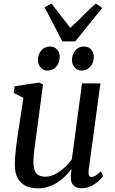

<svg xmlns="http://www.w3.org/2000/svg" viewBox="-20 -1012 624 1042"><path d="M185 10Q151 10 122.8 -2Q94.5 -14 77.5 -42.2Q60.5 -70.5 60.5 -119Q60.5 -136.5 62 -157.5Q63.5 -178.5 66 -202Q68.5 -225.5 71.8 -249Q75 -272.5 78.5 -294L107 -480.5L54 -508L60 -544L193 -564L213.5 -553.5L178.5 -290Q176 -269 173 -248.2Q170 -227.5 167.2 -207.8Q164.5 -188 163 -169.8Q161.5 -151.5 161.5 -135Q161.5 -102.5 169.2 -84.8Q177 -67 191.8 -60Q206.5 -53 227 -53Q253 -53 279.8 -67Q306.5 -81 330 -102.5Q353.5 -124 370 -148L425 -559.5H525L461 -88Q458.5 -69.5 463 -60.5Q467.5 -51.5 476.5 -51.5Q486 -51.5 497.8 -58.5Q509.5 -65.5 527.5 -82L539.5 -56.5Q535 -49 519 -33.2Q503 -17.5 478.2 -4Q453.5 9.5 423 9.5Q392 9.5 377.2 -7.5Q362.5 -24.5 364.5 -52.5Q364 -54.5 364.2 -59Q364.5 -63.5 365.2 -69.2Q366 -75 366.8 -81Q367.5 -87 368 -92.5L366.5 -93.5Q352 -74 333.5 -55.5Q315 -37 292 -22.2Q269 -7.5 242.5 1.2Q216 10 185 10ZM236 -629Q215 -629 200 -646.5Q185 -664 185.5 -687.5Q186 -717.5 204.5 -738.5Q223 -759.5 250.5 -759.5Q276 -759.5 290.2 -742.8Q304.5 -726 304 -703.5Q304 -672 285.8 -650.5Q267.5 -629 236 -629ZM421 -629Q400 -629 385 -646.5Q370 -664 370.5 -687.5Q371.5 -717.5 389.2 -738.5Q407 -759.5 435 -759.5Q460.5 -759.5 475 -742.8Q489.5 -726 489 -703.5Q489 -672 470.5 -650.5Q452 -629 421 -629ZM318.5 -787.5 222 -972.5 259.5 -992.5Q284.5 -960 310 -927Q335.5 -894 361.5 -861Q398.5 -894 430 -926.8Q461.5 -959.5 500 -992.5L535 -969L388.5 -787.5Z"/></svg>

Font: Merriweather 24pt
Style: Italic
Weight: 400
Italic angle: -7.8°
Designer: Eben Sorkin
Foundry: Eben Sorkin
Version: Version 2.101